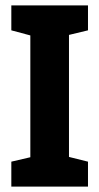

<svg xmlns="http://www.w3.org/2000/svg" viewBox="-20 -687 366 707"><path d="M91.7 0V-667H234V0ZM21.7 -667H101.7L121 -548.7L21.7 -575.3ZM21.7 0V-91.7L121.7 -115L101.7 0ZM224 0 197.3 -118.3 304 -91.7V0ZM190.7 -548 224 -667H304V-575.3Z"/></svg>

Font: Epunda Slab Light
Style: Regular
Weight: 300
Designer: Simon Atzbach
Foundry: typofactur
Version: Version 1.102